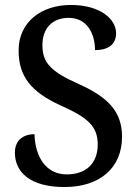

<svg xmlns="http://www.w3.org/2000/svg" viewBox="-20 -744 554 774"><path d="M240 10C380 10 472 -65 472 -193C472 -296 413 -353 298 -405C185 -455 151 -491 151 -562C151 -630 191 -672 257 -672C332 -672 363 -607 363 -542C418 -542 448 -566 448 -610C448 -667 384 -724 266 -724C145 -724 55 -654 55 -541C55 -434 107 -373 224 -319C330 -272 374 -237 374 -162C374 -86 328 -41 249 -41C167 -41 122 -109 119 -203C72 -203 40 -177 40 -129C40 -51 100 10 240 10Z"/></svg>

Font: Noto Serif Myanmar SemiCondensed Medium
Style: Regular
Weight: 500
Width: 4
Designer: Ben Mitchell and the Monotype Design Team
Foundry: Monotype Imaging Inc.
Version: Version 2.106